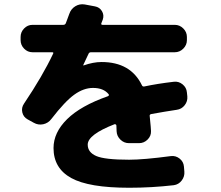

<svg xmlns="http://www.w3.org/2000/svg" viewBox="-20 -829 1040 904"><path d="M133 -583Q110 -583 93.5 -600Q77 -617 77 -640V-655Q77 -678 93.5 -695Q110 -712 133 -712H278Q287 -712 290 -720Q292 -725 297.5 -740Q303 -755 306 -763Q314 -787 334.5 -799.5Q355 -812 379 -808L427 -799Q449 -795 460 -776.5Q471 -758 464 -737Q463 -734 460.5 -728Q458 -722 457 -719Q455 -712 463 -712H803Q826 -712 843 -695Q860 -678 860 -655V-640Q860 -617 843 -600Q826 -583 803 -583H409Q400 -583 397 -576Q373 -525 372 -523V-521H374Q419 -537 458 -537Q595 -537 648 -428Q651 -420 660 -422Q721 -435 798 -444Q821 -447 839.5 -432Q858 -417 860 -394L862 -375Q864 -352 849.5 -333.5Q835 -315 812 -312Q758 -304 692 -292Q683 -290 685 -281Q691 -222 691 -212Q692 -189 675 -172Q658 -155 635 -155H587Q564 -155 547 -171.5Q530 -188 529 -211Q529 -229 528 -238Q528 -241 525 -243Q522 -245 519 -244Q393 -195 393 -148Q393 -112 433 -94.5Q473 -77 588 -77Q656 -77 784 -94Q807 -97 825.5 -82.5Q844 -68 846 -45L848 -21Q850 2 835.5 21Q821 40 798 43Q694 55 588 55Q398 55 315 9Q232 -37 232 -132Q232 -205 296 -268Q360 -331 488 -376Q496 -380 491 -386Q467 -415 418 -415Q374 -415 330 -383.5Q286 -352 222 -269Q207 -249 183.5 -244Q160 -239 139 -251L110 -267Q90 -278 85 -300Q80 -322 93 -341Q181 -472 230 -576Q234 -583 225 -583Z"/></svg>

Font: Rounded Mplus 1c ExtraBold
Style: Regular
Weight: 800
Version: Version 1.059.20150529